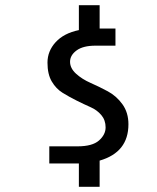

<svg xmlns="http://www.w3.org/2000/svg" viewBox="-20 -720 604 740"><path d="M284 -604V-700H364V-610H425V-544H348Q300 -544 275 -525.5Q250 -507 250 -482Q250 -457 273 -436Q296 -415 329 -400.5Q362 -386 395.5 -368Q429 -350 452 -318Q475 -286 475 -241Q475 -133 364 -101V0H284V-90H170V-156H279Q336 -156 361.5 -178.5Q387 -201 387 -229Q387 -257 370.5 -276.5Q354 -296 329 -307Q304 -318 275 -332.5Q246 -347 221 -362.5Q196 -378 179.5 -406Q163 -434 163 -478.5Q163 -523 194.5 -557.5Q226 -592 284 -604Z"/></svg>

Font: Homenaje
Style: Regular
Weight: 400
Version: Version 1.002